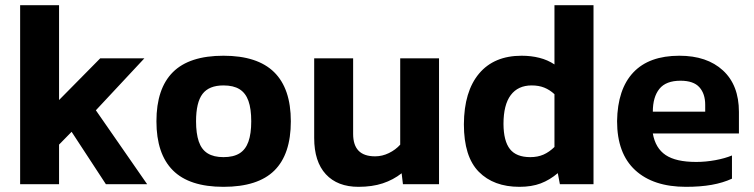

<svg xmlns="http://www.w3.org/2000/svg" viewBox="-20 -709 2902 739"><path d="M207.3 0V-152.4L255.6 -201.7L387.6 0H546.4L349 -284.5L535.6 -484.4H365.7L207.3 -324V-688.9H57.5V0Z M1099.4 -242.2Q1099.4 -368.1 1035.1 -431.3Q970.7 -494.5 840.1 -494.5Q708.8 -494.5 645.5 -431.3Q582.1 -368.1 582.1 -242.2Q582.1 -116.7 645.5 -53.3Q708.8 10.1 840.1 10.1Q972.6 10.1 1036 -52.6Q1099.4 -115.3 1099.4 -242.2ZM734.6 -242.2Q734.6 -314.8 759.5 -347.5Q784.5 -380.2 840.1 -380.2Q878.6 -380.2 902 -365.6Q925.4 -351 936.2 -320.7Q947 -290.4 947 -242.2Q947 -194.4 936.2 -163.9Q925.4 -133.4 902 -118.8Q878.6 -104.2 840.1 -104.2Q802.5 -104.2 779.1 -118.8Q755.7 -133.4 745.1 -164.3Q734.6 -195.2 734.6 -242.2Z M1525.9 -42.1 1530.9 0H1669.8V-484.4H1520.4V-152.2Q1502.6 -132.4 1477 -119.9Q1451.3 -107.3 1423.9 -107.3Q1381 -107.3 1360.1 -128.9Q1339.2 -150.5 1339.2 -193.6V-484.4H1189.3V-177.8Q1189.3 -87 1234.1 -38.4Q1278.9 10.1 1359.8 10.1Q1412.6 10.1 1453.1 -3.3Q1493.6 -16.7 1525.9 -42.1Z M2126.9 -42.6 2135 0H2264.4V-688.9H2114.1V-461Q2088 -478.4 2056.1 -486.4Q2024.2 -494.5 1987.7 -494.5Q1881.6 -494.5 1823.9 -425.8Q1766.2 -357.1 1765.5 -230.7Q1765.5 -106 1822.8 -47.9Q1880.1 10.1 1979.1 10.1Q2026.3 10.1 2061.2 -3.1Q2096 -16.3 2126.9 -42.6ZM1917.9 -231.9Q1917.9 -305.8 1945.9 -343Q1973.9 -380.2 2026.5 -380.2Q2053.6 -380.2 2074.7 -371.8Q2095.9 -363.3 2114.1 -346.5V-143.3Q2093.8 -123.6 2071.7 -113.9Q2049.5 -104.2 2021.1 -104.2Q1967.2 -104.2 1942.8 -135.1Q1918.3 -166.1 1917.9 -231.9Z M2797.3 -21.3V-110.6Q2770.1 -99.3 2733.1 -92.5Q2696 -85.7 2659.6 -85.7Q2581.6 -85.7 2542.1 -112.2Q2502.6 -138.7 2492.7 -195.3H2824.1V-278.2Q2824.1 -381.4 2762.6 -437.9Q2701.2 -494.5 2594.8 -494.5Q2478.3 -494.5 2417.6 -430.2Q2356.9 -365.9 2355.1 -242.8Q2355.1 -118.2 2424.8 -54.1Q2494.5 10.1 2620.3 10.1Q2675.7 10.1 2719.3 2.4Q2762.9 -5.4 2797.3 -21.3ZM2599.5 -398.3Q2649.2 -398.3 2671.8 -373.3Q2694.3 -348.3 2694.3 -305.9V-279.1H2492.7Q2492.7 -335.5 2518 -367Q2543.3 -398.4 2599.5 -398.3Z"/></svg>

Font: Arad-FD-VF Thin
Style: Regular
Weight: 100
Designer: Mohammad Darvishi
Version: Version 1.010;September 21, 2024;FontCreator 15.0.0.2992 64-